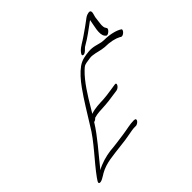

<svg xmlns="http://www.w3.org/2000/svg" viewBox="-201 -1048 1264 1264"><g transform="rotate(-45 431.0 -416.0)"><path d="M404 -521C355 -453 309 -375 267 -308C211 -211 118 -120 55 -32C45 -18 35 -4 39 2C50 17 90 -12 107 -22C168 -57 236 -59 312 -69L361 -75C378 -78 393 -80 408 -83C429 -87 449 -91 466 -91H474C483 -89 499 -98 506 -108C512 -117 510 -126 501 -126L493 -127C457 -127 418 -116 381 -111C337 -105 286 -97 243 -94C197 -88 148 -74 106 -51C110 -55 113 -59 117 -64C178 -141 250 -220 301 -303C309 -305 317 -309 323 -315L324 -318C341 -323 358 -326 372 -327C421 -330 447 -330 503 -339L552 -346C577 -350 597 -387 571 -382L525 -375C494 -370 468 -367 451 -366C410 -364 373 -364 333 -351L330 -349L353 -387C393 -455 445 -539 499 -590C504 -596 519 -608 527 -611L542 -615C547 -616 554 -617 561 -618L581 -621C588 -622 595 -622 603 -621C639 -617 662 -606 699 -603C748 -603 790 -593 816 -579C820 -576 825 -571 835 -574C854 -580 868 -602 860 -608C833 -626 784 -639 727 -639C719 -640 713 -640 707 -641C676 -647 648 -661 604 -657C567 -653 535 -649 501 -625C467 -600 434 -563 404 -521ZM570 -696C556 -680 550 -669 563 -666C576 -663 590 -678 602 -690C604 -693 609 -696 617 -701C665 -728 707 -761 752 -794C753 -795 756 -796 757 -797C751 -757 728 -686 752 -657L758 -651C767 -636 806 -668 798 -681L794 -688C787 -695 786 -713 787 -726L790 -752C791 -761 792 -769 793 -775C793 -797 816 -834 793 -839C783 -841 762 -833 754 -827C716 -799 686 -776 648 -751C623 -733 589 -717 570 -696Z"/></g></svg>

Font: Stray Cat
Style: UltObl
Weight: 400
Version: Version 1.0